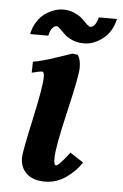

<svg xmlns="http://www.w3.org/2000/svg" viewBox="-50 -700 473 738"><g transform="rotate(5 186.5 -330.5)"><path d="M214.4 -497.1 234.9 -494.1Q246.6 -477.5 246.6 -445.8Q246.6 -414.1 213.4 -272.9Q180.2 -131.8 180.2 -90.3Q180.2 -63.5 188 -63.5Q199.2 -63.5 239.7 -117.2L291 -83.5Q269.5 -49.3 232.2 -23.4Q194.8 2.4 151.4 2.4Q105.5 2.4 80.6 -20.5Q55.7 -43.5 55.7 -82Q55.7 -103.5 84 -231.9Q112.3 -360.4 112.3 -399.9Q112.3 -418 103 -418Q94.2 -418 64.5 -410.2L65.4 -452.6Q102.1 -459 155.5 -477.3Q209 -495.6 214.4 -497.1ZM164.1 -662.6Q188 -662.6 208.3 -653.6Q228.5 -644.5 239 -634Q249.5 -623.5 259 -614.5Q268.6 -605.5 273.9 -605.5Q282.7 -605.5 290.8 -616Q298.8 -626.5 302.7 -644.5H373Q361.8 -593.8 326.7 -566.9Q291.5 -540 254.4 -540Q229.5 -540 209 -548.8Q188.5 -557.6 178 -568.4Q167.5 -579.1 158.4 -587.9Q149.4 -596.7 144.5 -596.7Q135.3 -596.7 127.2 -586.2Q119.1 -575.7 115.7 -557.6H45.4Q50.8 -584 64 -605Q77.1 -626 94.2 -637.9Q111.3 -649.9 129.2 -656.2Q147 -662.6 164.1 -662.6Z"/></g></svg>

Font: Flanker
Style: Bold Italic
Weight: 700
Italic angle: -12°
Designer: Flanker
Version: Version 2.000